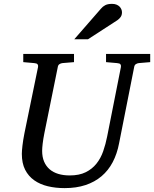

<svg xmlns="http://www.w3.org/2000/svg" viewBox="-20 -947 789 983"><path d="M690.9 -624Q682.1 -623 675.3 -618.4Q668.5 -613.8 667 -604L589.8 -213.9Q579.6 -159.7 557.1 -116.9Q534.7 -74.2 499.8 -44.7Q464.8 -15.1 417.7 0.5Q370.6 16.1 311 16.1Q264.6 16.1 224.9 6.6Q185.1 -2.9 155.3 -23.9Q125.5 -44.9 108.6 -78.1Q91.8 -111.3 91.8 -159.2Q91.8 -174.3 95 -201.7Q98.1 -229 105 -264.2L174.8 -604Q176.3 -612.3 172.4 -617.7Q168.5 -623 154.8 -624L99.1 -628.9V-670.9H358.9V-628.9L299.8 -624Q291 -623 284.2 -618.4Q277.3 -613.8 275.9 -604L207 -264.2Q201.2 -234.9 198.5 -211.7Q195.8 -188.5 195.8 -174.8Q195.8 -143.1 205.8 -119.6Q215.8 -96.2 234.1 -80.3Q252.4 -64.5 278.6 -56.6Q304.7 -48.8 336.9 -48.8Q385.7 -48.8 418.7 -65.2Q451.7 -81.5 473.6 -108.9Q495.6 -136.2 508.3 -172.6Q521 -209 528.8 -249L599.1 -604Q600.6 -612.3 596.7 -617.7Q592.8 -623 579.1 -624L522.9 -628.9V-670.9H749V-628.9ZM604.5 -884.3Q604.5 -870.1 598.1 -860.6Q591.8 -851.1 580.6 -843.3L430.7 -746.1H360.4L496.6 -902.3Q501.5 -908.2 506.8 -912.6Q512.2 -917 518.8 -920.4Q525.4 -923.8 533.9 -925.5Q542.5 -927.2 553.7 -927.2Q566.9 -927.2 576.4 -923.3Q585.9 -919.4 592 -913.3Q598.1 -907.2 601.3 -899.4Q604.5 -891.6 604.5 -884.3Z"/></svg>

Font: Charis SIL Am
Style: Italic
Weight: 400
Italic angle: -11°
Foundry: SIL International
Version: Version 5.000